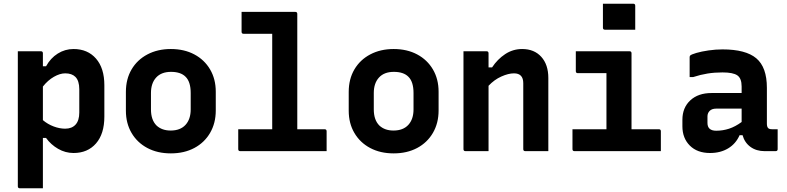

<svg xmlns="http://www.w3.org/2000/svg" viewBox="-20 -814 4240 1034"><path d="M76 -538H200Q211 -538 211 -527V-457H228Q252 -501 291 -525.5Q330 -550 376 -550Q452 -550 497 -498.5Q542 -447 542 -355V-186Q542 -93 497 -41.5Q452 10 376 10Q332 10 293 -12.5Q254 -35 228 -71H211V200H87Q76 200 76 189ZM331 -419Q303 -419 270.5 -400.5Q238 -382 211 -348V-167Q237 -145 269 -133Q301 -121 331 -121Q367 -121 387 -143Q407 -165 407 -208V-333Q407 -379 386 -400Q367 -419 331 -419Z M900 -550Q972 -550 1026.5 -521Q1081 -492 1111.5 -440Q1142 -388 1142 -320V-219Q1142 -151 1111.5 -98.5Q1081 -46 1026.5 -17Q972 12 900 12Q828 12 773.5 -17Q719 -46 688.5 -98Q658 -150 658 -218V-319Q658 -388 688.5 -440Q719 -492 774 -521Q829 -550 900 -550ZM901 -427Q849 -427 821 -396.5Q793 -366 793 -313V-225Q793 -168 823 -138Q852 -111 899 -111Q951 -111 979 -141.5Q1007 -172 1007 -225V-313Q1007 -374 979 -401Q953 -427 901 -427Z M1263 -118H1446V-632H1292Q1281 -632 1281 -643V-750H1570Q1581 -750 1581 -739V-118H1728Q1739 -118 1739 -107V0H1274Q1263 0 1263 -11Z M2100 -550Q2172 -550 2226.5 -521Q2281 -492 2311.5 -440Q2342 -388 2342 -320V-219Q2342 -151 2311.5 -98.5Q2281 -46 2226.5 -17Q2172 12 2100 12Q2028 12 1973.5 -17Q1919 -46 1888.5 -98Q1858 -150 1858 -218V-319Q1858 -388 1888.5 -440Q1919 -492 1974 -521Q2029 -550 2100 -550ZM2101 -427Q2049 -427 2021 -396.5Q1993 -366 1993 -313V-225Q1993 -168 2023 -138Q2052 -111 2099 -111Q2151 -111 2179 -141.5Q2207 -172 2207 -225V-313Q2207 -374 2179 -401Q2153 -427 2101 -427Z M2611 0H2487Q2476 0 2476 -11V-538H2600Q2611 -538 2611 -527V-451H2630Q2659 -495 2700.5 -522.5Q2742 -550 2792 -550Q2857 -550 2895 -508Q2933 -466 2933 -394V0H2809Q2798 0 2798 -11V-366Q2798 -419 2748 -419Q2718 -419 2680 -402Q2642 -385 2611 -352Z M3063 -118H3246V-420H3092Q3081 -420 3081 -431V-538H3370Q3381 -538 3381 -527V-118H3528Q3539 -118 3539 -107V0H3074Q3063 0 3063 -11ZM3227 -794H3390Q3401 -794 3401 -783V-654H3238Q3227 -654 3227 -665Z M4110 -341V-148Q4110 -131 4117 -124Q4123 -118 4138 -118H4168V-11Q4168 0 4157 0H4098Q4053 0 4021.5 -23Q3990 -46 3979 -86H3963Q3943 -40 3901.5 -15Q3860 10 3804 10Q3735 10 3695 -30Q3655 -70 3655 -134V-169Q3655 -234 3697.5 -273.5Q3740 -313 3812 -313H3974V-348Q3974 -392 3951 -408Q3928 -424 3871 -424Q3828 -424 3790.5 -418Q3753 -412 3713 -399H3694V-506Q3694 -512 3697 -515Q3703 -521 3730.5 -529Q3758 -537 3796 -542.5Q3834 -548 3871 -548Q3996 -548 4053 -500Q4110 -452 4110 -341ZM3790 -152Q3790 -110 3837 -110Q3873 -110 3906.5 -121Q3940 -132 3974 -157V-229H3837Q3814 -229 3802 -217Q3790 -205 3790 -187Z"/></svg>

Font: Recursive Mn Lnr St
Style: Bold
Weight: 700
Monospace: yes
Version: Version 1.079;hotconv 1.0.112;makeotfexe 2.5.65598; ttfautoh